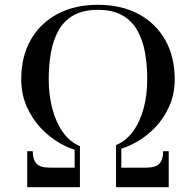

<svg xmlns="http://www.w3.org/2000/svg" viewBox="-20 -780 816 800"><path d="M313 -150Q270.5 -159.5 227.5 -184.5Q184.5 -209.5 148.5 -248.2Q112.5 -287 90.5 -338Q68.5 -389 68.5 -450Q68.5 -544 108 -613.8Q147.5 -683.5 219.5 -721.8Q291.5 -760 388 -760Q485 -760 556.8 -721.8Q628.5 -683.5 668.2 -613.8Q708 -544 708 -450Q708 -389 686 -338.8Q664 -288.5 628 -250.5Q592 -212.5 549 -188.2Q506 -164 463.5 -154.5V-175.5Q505.5 -193 534.5 -232.8Q563.5 -272.5 578.5 -328.5Q593.5 -384.5 593.5 -450Q593.5 -508.5 584.2 -560.8Q575 -613 552.2 -653.2Q529.5 -693.5 489.5 -716.2Q449.5 -739 388 -739Q326.5 -739 286.5 -716.2Q246.5 -693.5 224 -653.2Q201.5 -613 192.2 -560.8Q183 -508.5 183 -450Q183 -384.5 198 -327.5Q213 -270.5 242 -229.5Q271 -188.5 313 -171ZM93.5 0V-150H116.5Q116.5 -115 132.2 -98.2Q148 -81.5 186.5 -81.5H291V-162.5L313 -162V0ZM463.5 0V-167H485.5V-81.5H590Q628.5 -81.5 644.2 -98.2Q660 -115 660 -150H683V0Z"/></svg>

Font: BodoniModa 10 Custom
Style: Regular
Weight: 400
Designer: Owen Earl
Foundry: indestructible type
Version: Version 2.005